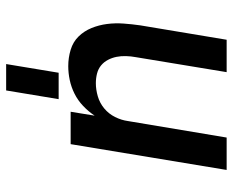

<svg xmlns="http://www.w3.org/2000/svg" viewBox="-88 -472 775 640"><g transform="rotate(90 300.0 -152.5)"><path d="M201 8Q173 8 146.5 0Q120 -8 102 -26.5Q84 -45 74 -69.5Q64 -94 60.5 -121Q57 -148 59 -176Q61 -204 65 -232L113 -520H221L171 -217Q168 -201 167.5 -184.5Q167 -168 170 -153Q173 -138 180 -124.5Q187 -111 198.5 -101.5Q210 -92 225.5 -88Q241 -84 258 -84Q279 -84 301.5 -90.5Q324 -97 342 -112Q360 -127 370.5 -148Q381 -169 384 -191L439 -520H547L461 0H353L366 -80Q352 -59 333.5 -41.5Q315 -24 293 -13Q271 -2 247.5 3Q224 8 201 8ZM194 215 223 40H311L282 215Z"/></g></svg>

Font: Iosevka SS04 Semibold Extended
Style: Italic
Weight: 600
Width: 7
Italic angle: -9°
Monospace: yes
Designer: Belleve Invis
Foundry: Belleve Invis
Version: Version 19.0.0; ttfautohint (v1.8.4)